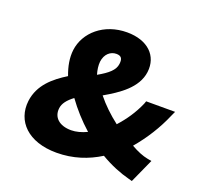

<svg xmlns="http://www.w3.org/2000/svg" viewBox="-120 -799 988 948"><g transform="rotate(20 374.5 -325.0)"><path d="M258 -272C292 -225 332 -180 379 -138C352 -125 323 -117 297 -117C235 -117 199 -150 205 -199C208 -225 226 -248 258 -272ZM379 -548C405 -548 414 -535 410 -506C406 -473 377 -448 324 -418C317 -442 314 -464 316 -484C321 -526 349 -548 379 -548ZM700 -114C674 -119 644 -131 611 -150C663 -211 707 -281 738 -354L749 -378H597L592 -364C568 -309 537 -264 499 -222C456 -255 417 -292 385 -332C460 -375 543 -430 554 -516C565 -604 502 -666 393 -666C271 -666 184 -588 172 -493C167 -451 175 -408 192 -363C126 -322 61 -269 50 -181C37 -72 117 12 267 12C354 12 429 -14 493 -54C545 -23 600 -1 647 11L665 16L722 -110Z"/></g></svg>

Font: Falling Sky
Style: ExBdObl
Weight: 400
Designer: Paul D. Hunt
Foundry: Adobe Systems Incorporated
Version: Version 1.02